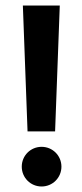

<svg xmlns="http://www.w3.org/2000/svg" viewBox="-20 -667 298 697"><path d="M63 -647 80 -190H180L197 -647ZM59 -62C59 -22 91 10 131 10C171 10 203 -22 203 -62C203 -102 171 -134 131 -134C91 -134 59 -102 59 -62Z"/></svg>

Font: sklik
Style: Regular
Weight: 400
Designer: Joe Prince
Foundry: Joe Prince
Version: Version 1.001